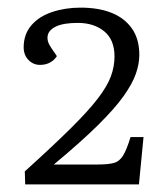

<svg xmlns="http://www.w3.org/2000/svg" viewBox="-20 -857 418 503"><path d="M184 -797Q147 -797 127.5 -788Q108 -779 105 -764Q102 -749 114 -732L129 -710Q123 -700 111.5 -693.5Q100 -687 85 -687Q67 -687 54.5 -700Q42 -713 42 -733Q42 -767 62 -790.5Q82 -814 116.5 -825.5Q151 -837 191 -837Q238 -837 272 -823.5Q306 -810 325.5 -782.5Q345 -755 345 -713Q345 -690 336 -664Q327 -638 304 -605.5Q281 -573 236.5 -529Q192 -485 121 -426H235Q263 -426 278 -430Q293 -434 302.5 -449.5Q312 -465 322 -498H356L344 -374H46L45 -408Q118 -474 164.5 -520Q211 -566 236 -598.5Q261 -631 270.5 -657Q280 -683 280 -709Q280 -753 253 -775Q226 -797 184 -797Z"/></svg>

Font: Literata Light
Style: Italic
Weight: 300
Italic angle: -2°
Designer: Latin by Veronika Burian and Jose Scaglione. Greek by Irene Vlachou. Cyrillic by Vera Evstafieva
Foundry: TypeTogether
Version: Version 3.103;gftools[0.9.29]